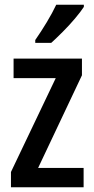

<svg xmlns="http://www.w3.org/2000/svg" viewBox="-20 -786 395 806"><path d="M331 0H26V-64L214 -458H37V-540H324V-470L140 -81H331ZM332 -766V-757Q319 -737 295 -708.5Q271 -680 243.5 -652.5Q216 -625 195 -606H128V-618Q153 -654 176.5 -693Q200 -732 216 -766Z"/></svg>

Font: Avrile Sans Condensed Medium
Style: Regular
Weight: 500
Width: 3
Designer: Monotype Design Team
Foundry: Monotype Imaging Inc.
Version: Version 2.001;September 10, 2019;FontCreator 11.5.0.2425 64-